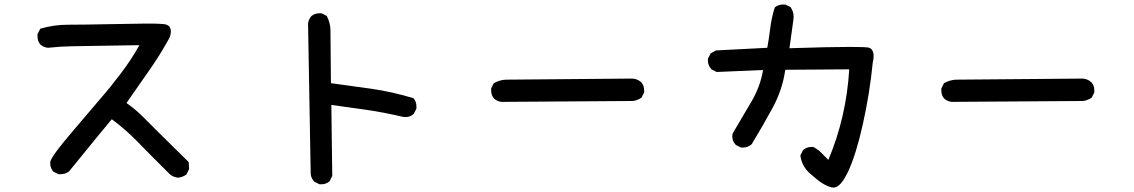

<svg xmlns="http://www.w3.org/2000/svg" viewBox="-20 -768 5040 853"><path d="M287.1 -6.8Q270.5 5.9 249 5.9Q245.1 5.9 239.3 5.9L216.8 -5.9Q203.1 -21.5 203.1 -43Q203.1 -49.8 204.1 -51.8Q213.9 -81.1 302.7 -184.6L430.7 -335Q471.7 -381.8 519.5 -445.3Q562.5 -502 599.6 -567.4L298.8 -562.5Q245.1 -561.5 193.4 -555.7Q173.8 -557.6 159.2 -570.3Q146.5 -585 146.5 -607.4Q146.5 -610.4 146.5 -616.2L159.2 -640.6Q219.7 -658.2 282.2 -658.2Q344.7 -658.2 463.9 -660.6Q583 -663.1 616.2 -663.1Q649.4 -663.1 665 -663.1Q680.7 -663.1 690.4 -662.1Q710 -661.1 715.3 -659.7Q720.7 -658.2 722.7 -657.2Q739.3 -649.4 739.3 -627.9Q739.3 -617.2 734.4 -602.5Q695.3 -531.2 650.9 -466.8Q606.4 -402.3 542 -310.5Q585 -280.3 622.1 -242.2Q662.1 -201.2 818.4 -47.9L820.3 -17.6L808.6 6.8Q791 19.5 771.5 21.5Q752 19.5 736.3 7.8Q642.6 -85 586.9 -142.6Q535.2 -195.3 476.6 -238.3Q442.4 -198.2 287.1 -6.8Z M1399.4 -709Q1402.3 -709 1408.2 -709L1431.6 -697.3Q1448.2 -666 1448.2 -630.9Q1448.2 -627 1448.2 -623L1450.2 -398.4Q1540 -386.7 1630.9 -373.5Q1721.7 -360.4 1816.4 -332L1818.4 -330.1Q1830.1 -315.4 1830.1 -293.9Q1830.1 -291 1830.1 -285.2L1818.4 -262.7Q1807.6 -252.9 1798.3 -250.5Q1789.1 -248 1782.2 -248Q1774.4 -248 1769.5 -249Q1686.5 -268.6 1606.4 -280.3L1452.1 -301.8L1456.1 13.7L1444.3 37.1Q1428.7 50.8 1407.2 50.8Q1399.4 50.8 1397.5 49.8L1376 39.1Q1361.3 22.5 1360.4 3.9L1348.6 -663.1Q1350.6 -681.6 1363.3 -696.3Q1377.9 -709 1399.4 -709Z M2174.8 -330.1Q2162.1 -344.7 2162.1 -365.2Q2162.1 -369.1 2162.1 -375L2173.8 -398.4Q2200.2 -413.1 2227.5 -414.1Q2260.7 -415 2787.1 -418.9Q2810.5 -418.9 2829.1 -402.3Q2841.8 -387.7 2841.8 -366.2Q2841.8 -363.3 2841.8 -357.4L2830.1 -334Q2808.6 -320.3 2789.1 -319.3L2209 -315.4Q2190.4 -316.4 2174.8 -330.1Z M3748 -5.9Q3728.5 34.2 3712.9 49.8Q3697.3 65.4 3683.6 65.4Q3674.8 65.4 3662.1 60.5Q3641.6 52.7 3624 40Q3606.4 27.3 3586.9 9.8Q3543 -24.4 3536.1 -75.2V-78.1L3547.9 -101.6Q3563.5 -115.2 3585 -115.2Q3587.9 -115.2 3593.8 -115.2L3618.2 -99.6L3660.2 -57.6Q3740.2 -248 3752.9 -460L3468.8 -458Q3456.1 -369.1 3412.6 -289.1Q3369.1 -209 3319.3 -127Q3301.8 -112.3 3280.3 -112.3Q3272.5 -112.3 3270.5 -113.3L3249 -124Q3239.3 -134.8 3236.3 -144.5Q3233.4 -154.3 3233.4 -160.2Q3233.4 -171.9 3235.4 -175.8Q3277.3 -248 3317.4 -314.9Q3357.4 -381.8 3370.1 -457L3164.1 -448.2L3140.6 -460Q3125 -477.5 3125 -499Q3125 -506.8 3126 -508.8L3137.7 -531.2L3161.1 -543.9L3388.7 -555.7Q3396.5 -596.7 3401.9 -642.1Q3407.2 -687.5 3421.9 -734.4L3423.8 -736.3Q3438.5 -748 3460 -748Q3462.9 -748 3468.8 -748L3492.2 -736.3Q3505.9 -716.8 3505.9 -693.4Q3505.9 -687.5 3504.9 -680.7L3487.3 -553.7Q3665 -559.6 3753.9 -559.6Q3820.3 -559.6 3838.9 -556.6L3846.7 -553.7Q3861.3 -543.9 3861.3 -518.6Q3861.3 -504.9 3857.4 -490.2Q3843.8 -352.5 3813.5 -216.8Q3783.2 -81.1 3748 -5.9Z M4174.8 -330.1Q4162.1 -344.7 4162.1 -365.2Q4162.1 -369.1 4162.1 -375L4173.8 -398.4Q4200.2 -413.1 4227.5 -414.1Q4260.7 -415 4787.1 -418.9Q4810.5 -418.9 4829.1 -402.3Q4841.8 -387.7 4841.8 -366.2Q4841.8 -363.3 4841.8 -357.4L4830.1 -334Q4808.6 -320.3 4789.1 -319.3L4209 -315.4Q4190.4 -316.4 4174.8 -330.1Z"/></svg>

Font: JasonHandwriting2
Style: SemiBold
Weight: 600
Version: Version 1.04.7